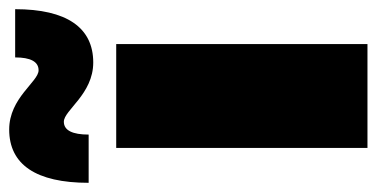

<svg xmlns="http://www.w3.org/2000/svg" viewBox="-247 -599 820 418"><g transform="rotate(-90 163.0 -390.0)"><path d="M50 0H276V-547H50ZM236 -597C312 -597 352 -655 352 -767H247C247 -734 238 -716 219 -716C194 -716 159 -780 90 -780C14 -780 -26 -722 -26 -607H79C79 -642 88 -661 107 -661C132 -661 167 -597 236 -597Z"/></g></svg>

Font: Chess Sans Black
Style: Regular
Weight: 900
Designer: Wolf Bōese
Foundry: Wolf Bōese
Version: Version 7.223;Glyphs 3.3 (3306)